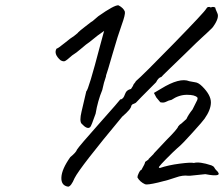

<svg xmlns="http://www.w3.org/2000/svg" viewBox="-20 -687 841 721"><path d="M511 -49Q525 -73 525 -79L539 -89H537L558 -110H557Q600 -155 605 -161Q647 -203 649 -212Q655 -220 661 -223L680 -240Q687 -256 703 -276L721 -312Q723 -319 721 -321Q712 -331 682 -331Q652 -331 624 -312Q613 -310 604 -305Q595 -300 582 -303L567 -321L558 -338L585 -354Q655 -397 691 -382L713 -378Q725 -377 740 -362Q772 -330 772 -302.5Q772 -275 748 -241Q742 -232 703 -189Q664 -146 656 -139.5Q648 -133 628 -114Q571 -58 577 -58L580 -56Q612 -67 655 -72.5Q698 -78 708 -75Q729 -81 774 -66Q782 -63 785 -57.5Q788 -52 791 -49Q824 -19 751 -33L693 -27H687Q666 -30 640 -20.5Q614 -11 573.5 -1.5Q533 8 525 5Q505 -4 496 -21Q496 -27 501.5 -38Q507 -49 511 -49ZM349 -626Q410 -669 425 -667Q444 -657 449 -643Q451 -632 437 -593.5Q423 -555 402.5 -484Q382 -413 380 -409Q378 -405 378 -400Q370 -378 364 -349Q347 -308 339 -260Q323 -214 319 -210Q308 -199 286 -223Q278 -233 286 -267L304 -344Q312 -348 356 -516L371 -571Q351 -558 316 -529Q305 -522 285.5 -505Q266 -488 251 -479Q230 -460 223.5 -457.5Q217 -455 207 -461Q181 -484 192 -504Q199 -506 223.5 -526Q248 -546 251 -547Q254 -548 273 -564H272Q280 -572 299 -586.5Q318 -601 321 -603.5Q324 -606 328 -608ZM473 -290Q473 -278 439 -249Q280 -58 260 -18Q247 13 236 14Q209 10 210.5 -21Q212 -52 244 -97Q266 -115 269 -125Q277 -138 353.5 -224Q430 -310 432 -314Q436 -313 441 -318Q446 -323 450.5 -336Q455 -349 472 -353Q473 -355 476.5 -360Q480 -365 480.5 -367.5Q481 -370 485 -374.5Q489 -379 490 -382Q517 -405 632.5 -523.5Q748 -642 754 -653.5Q760 -665 772 -659Q779 -663 788 -659Q789 -653 796 -638Q805 -621 780 -586Q778 -583 771 -576.5Q764 -570 759 -565Q754 -560 740 -547.5Q726 -535 716.5 -525.5Q707 -516 675 -485Q643 -454 615 -427Q587 -400 586 -398Q575 -396 566 -378Q493 -305 491.5 -302.5Q490 -300 477 -295Z"/></svg>

Font: Caveat
Style: Regular
Weight: 400
Designer: Pablo Impallari
Foundry: Creative Lab NY
Version: Version 1.096; ttfautohint (v1.3)